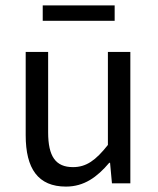

<svg xmlns="http://www.w3.org/2000/svg" viewBox="-20 -678 584 710"><path d="M224 12C291 12 339 -23 384 -76H387L394 0H462V-486H379V-142C334 -85 299 -60 250 -60C186 -60 158 -99 158 -189V-486H75V-178C75 -54 121 12 224 12ZM138 -601H404V-658H138Z"/></svg>

Font: DAIFUKU Sans
Style: Regular
Weight: 400
Designer: Original font ‘Source Han Sans JP’ : Paul D. Hunt
Foundry: Daifuku
Version: Version 1.000